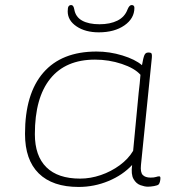

<svg xmlns="http://www.w3.org/2000/svg" viewBox="-20 -733 705 760"><path d="M291 7Q188 7 133.5 -46.5Q79 -100 79 -203Q79 -362 151.5 -445.5Q224 -529 362 -529Q414 -529 464.5 -513.5Q515 -498 542 -475Q547 -504 551.5 -514.5Q556 -525 566 -525H569Q579 -525 580.5 -519.5Q582 -514 581 -504L538 -80Q535 -51 545 -40.5Q555 -30 576 -30Q590 -30 597.5 -32.5Q605 -35 610 -35Q615 -35 615 -28Q615 -21 613 -13.5Q611 -6 608 -3Q604 1 590 3.5Q576 6 565 6Q553 6 536 0Q519 -6 508.5 -24.5Q498 -43 503 -80Q466 -40 409.5 -16.5Q353 7 291 7ZM297 -26Q338 -26 379 -40Q420 -54 454 -79Q488 -104 507 -136L529 -367Q531 -381 533 -402.5Q535 -424 536 -437Q513 -463 462 -480Q411 -497 356 -497Q240 -497 179 -421.5Q118 -346 118 -202Q118 -116 163.5 -71Q209 -26 297 -26ZM371 -605Q318 -605 283 -628.5Q248 -652 248 -688Q248 -703 251.5 -708Q255 -713 262 -713Q271 -713 274 -696Q279 -666 305 -651.5Q331 -637 374 -637Q416 -637 445 -651.5Q474 -666 485 -696Q492 -713 501 -713Q512 -713 512 -702Q512 -660 472.5 -632.5Q433 -605 371 -605Z"/></svg>

Font: Asap Expanded Expanded Thin
Style: Italic
Weight: 100
Width: 7
Italic angle: -6°
Designer: Pablo Cosgaya
Foundry: Omnibus-Type
Version: Version 3.001; ttfautohint (v1.8.4.7-5d5b)